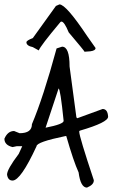

<svg xmlns="http://www.w3.org/2000/svg" viewBox="-30 -814 522 872"><path d="M227 -594 252 -602Q286 -602 286 -512L317 -281L321 -277L436 -319Q459 -319 461 -284Q461 -258 334 -221L330 -219V-215Q330 -194 396 4V6Q396 25 365 38Q336 38 327 -31Q304 -81 271 -196H267Q136 -169 136 -150Q64 6 27 6Q6 6 2 -21Q2 -45 55 -115L71 -150H46L27 -146Q-10 -155 -10 -184Q5 -219 34 -219L59 -209Q115 -209 115 -250Q166 -370 227 -594ZM236 -412 177 -234Q259 -250 259 -265Q244 -412 236 -412ZM224 -787 240 -794Q270 -794 366 -650L404 -596Q404 -584 380 -581L354 -579Q354 -582 282 -667Q262 -716 249 -716Q245 -716 242 -711Q154 -606 146 -585L119 -600Q90 -606 90 -622Q90 -630 119 -641Z"/></svg>

Font: Just Me Again Down Here
Style: Regular
Weight: 400
Designer: Kimberly Geswein
Foundry: Kimberly Geswein
Version: Version 1.002 2007